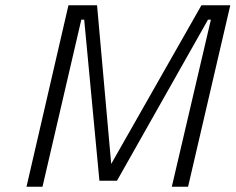

<svg xmlns="http://www.w3.org/2000/svg" viewBox="-20 -712 898 732"><path d="M142 0 290 -637H301L359 -23H426L773 -637H784L635 0H697L858 -692H748L404 -87L350 -692H241L81 0Z"/></svg>

Font: RazerF5 Light
Style: Italic
Weight: 300
Foundry: Razer Inc.
Version: Version 2